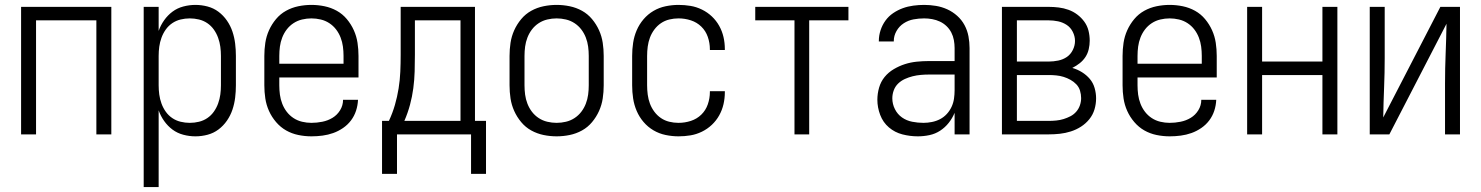

<svg xmlns="http://www.w3.org/2000/svg" viewBox="-20 -548 6040 783"><path d="M66 0V-520H434V0H373V-465H127V0Z M566 215V-520H627V-422Q635 -445 649.5 -465.5Q664 -486 683.5 -500.5Q703 -515 727.5 -521.5Q752 -528 777 -528Q802 -528 826.5 -521.5Q851 -515 871 -500Q891 -485 905.5 -464Q920 -443 928 -419Q936 -395 939 -370Q942 -345 942 -320V-200Q942 -175 939 -150Q936 -125 928 -101Q920 -77 905.5 -56Q891 -35 871 -20Q851 -5 826.5 1.5Q802 8 777 8Q752 8 727.5 1.5Q703 -5 683.5 -19.5Q664 -34 649.5 -54.5Q635 -75 627 -98V215ZM754 -47Q773 -47 791.5 -51.5Q810 -56 825.5 -66.5Q841 -77 852 -92.5Q863 -108 869.5 -126Q876 -144 878.5 -162.5Q881 -181 881 -200V-320Q881 -339 878.5 -357.5Q876 -376 869.5 -394Q863 -412 852 -427.5Q841 -443 825.5 -453.5Q810 -464 791.5 -468.5Q773 -473 754 -473Q735 -473 716.5 -468.5Q698 -464 682.5 -453.5Q667 -443 656 -427.5Q645 -412 638.5 -394Q632 -376 629.5 -357.5Q627 -339 627 -320V-200Q627 -181 629.5 -162.5Q632 -144 638.5 -126Q645 -108 656 -92.5Q667 -77 682.5 -66.5Q698 -56 716.5 -51.5Q735 -47 754 -47Z M1250 8Q1223 8 1196.5 2.5Q1170 -3 1147 -16Q1124 -29 1106 -50Q1088 -71 1077 -95.5Q1066 -120 1062 -146.5Q1058 -173 1058 -200V-320Q1058 -347 1062 -373.5Q1066 -400 1077 -424.5Q1088 -449 1105.5 -470Q1123 -491 1146.5 -504Q1170 -517 1196.5 -522.5Q1223 -528 1250 -528Q1277 -528 1303.5 -522.5Q1330 -517 1353.5 -504Q1377 -491 1394.5 -470Q1412 -449 1423 -424.5Q1434 -400 1438 -373.5Q1442 -347 1442 -320V-232H1119V-200Q1119 -181 1121.5 -162Q1124 -143 1131 -125Q1138 -107 1149.5 -92Q1161 -77 1177 -66.5Q1193 -56 1212 -51.5Q1231 -47 1250 -47Q1272 -47 1294.5 -51.5Q1317 -56 1336 -67.5Q1355 -79 1367 -98.5Q1379 -118 1379 -141H1440Q1439 -118 1432 -96.5Q1425 -75 1411.5 -57Q1398 -39 1379 -26Q1360 -13 1339 -5.5Q1318 2 1295.5 5Q1273 8 1250 8ZM1119 -288H1381V-320Q1381 -339 1378.5 -358Q1376 -377 1369 -395Q1362 -413 1350.5 -428Q1339 -443 1323 -453.5Q1307 -464 1288 -468.5Q1269 -473 1250 -473Q1231 -473 1212 -468.5Q1193 -464 1177 -453.5Q1161 -443 1149.5 -428Q1138 -413 1131 -395Q1124 -377 1121.5 -358Q1119 -339 1119 -320Z M1599 161H1538V-55H1566Q1581 -87 1590.5 -120Q1600 -153 1605.5 -187Q1611 -221 1612.5 -255.5Q1614 -290 1614 -325V-520H1917V-55H1962V161H1901V0H1599ZM1629 -55H1858V-465H1672V-325Q1672 -291 1671 -256.5Q1670 -222 1665.5 -188Q1661 -154 1652 -120.5Q1643 -87 1629 -55Z M2250 8Q2223 8 2196.5 2.5Q2170 -3 2146.5 -16Q2123 -29 2105.5 -50Q2088 -71 2077 -95.5Q2066 -120 2062 -146.5Q2058 -173 2058 -200V-320Q2058 -347 2062 -373.5Q2066 -400 2077 -424.5Q2088 -449 2105.5 -470Q2123 -491 2146.5 -504Q2170 -517 2196.5 -522.5Q2223 -528 2250 -528Q2277 -528 2303.5 -522.5Q2330 -517 2353.5 -504Q2377 -491 2394.5 -470Q2412 -449 2423 -424.5Q2434 -400 2438 -373.5Q2442 -347 2442 -320V-200Q2442 -173 2438 -146.5Q2434 -120 2423 -95.5Q2412 -71 2394.5 -50Q2377 -29 2353.5 -16Q2330 -3 2303.5 2.5Q2277 8 2250 8ZM2250 -47Q2269 -47 2288 -51.5Q2307 -56 2323 -66.5Q2339 -77 2350.5 -92Q2362 -107 2369 -125Q2376 -143 2378.5 -162Q2381 -181 2381 -200V-320Q2381 -339 2378.5 -358Q2376 -377 2369 -395Q2362 -413 2350.5 -428Q2339 -443 2323 -453.5Q2307 -464 2288 -468.5Q2269 -473 2250 -473Q2231 -473 2212 -468.5Q2193 -464 2177 -453.5Q2161 -443 2149.5 -428Q2138 -413 2131 -395Q2124 -377 2121.5 -358Q2119 -339 2119 -320V-200Q2119 -181 2121.5 -162Q2124 -143 2131 -125Q2138 -107 2149.5 -92Q2161 -77 2177 -66.5Q2193 -56 2212 -51.5Q2231 -47 2250 -47Z M2747 8Q2721 8 2694.5 2.5Q2668 -3 2645 -16.5Q2622 -30 2604.5 -50.5Q2587 -71 2576.5 -95.5Q2566 -120 2562 -146.5Q2558 -173 2558 -200V-320Q2558 -347 2562 -373.5Q2566 -400 2576.5 -424.5Q2587 -449 2604.5 -469.5Q2622 -490 2645 -503.5Q2668 -517 2694.5 -522.5Q2721 -528 2747 -528Q2772 -528 2796 -524Q2820 -520 2842.5 -509Q2865 -498 2883 -481Q2901 -464 2913 -442.5Q2925 -421 2930.5 -397Q2936 -373 2936 -348V-344H2875V-347Q2875 -373 2866.5 -397.5Q2858 -422 2840 -439.5Q2822 -457 2797.5 -465Q2773 -473 2747 -473Q2728 -473 2709.5 -468.5Q2691 -464 2675.5 -453.5Q2660 -443 2648.5 -427.5Q2637 -412 2630.5 -394.5Q2624 -377 2621.5 -358Q2619 -339 2619 -320V-200Q2619 -181 2621.5 -162Q2624 -143 2630.5 -125.5Q2637 -108 2648.5 -92.5Q2660 -77 2675.5 -66.5Q2691 -56 2709.5 -51.5Q2728 -47 2747 -47Q2773 -47 2797.5 -55Q2822 -63 2840 -80.5Q2858 -98 2866.5 -122.5Q2875 -147 2875 -173V-176H2936V-172Q2936 -147 2930.5 -123Q2925 -99 2913 -77.5Q2901 -56 2883 -39Q2865 -22 2842.5 -11Q2820 0 2796 4Q2772 8 2747 8Z M3220 0V-465H3060V-520H3440V-465H3280V0Z M3723 8Q3691 8 3660 0Q3629 -8 3605 -28.5Q3581 -49 3569.5 -79.5Q3558 -110 3558 -141Q3558 -166 3565 -190.5Q3572 -215 3587.5 -234Q3603 -253 3625 -266Q3647 -279 3670.5 -286.5Q3694 -294 3719 -296.5Q3744 -299 3768 -299H3873V-352Q3873 -368 3870 -384.5Q3867 -401 3859.5 -415.5Q3852 -430 3840 -441.5Q3828 -453 3813 -460Q3798 -467 3781.5 -470Q3765 -473 3749 -473Q3727 -473 3705.5 -469Q3684 -465 3665.5 -453Q3647 -441 3636 -421.5Q3625 -402 3625 -381V-379H3564V-381Q3564 -403 3571 -424.5Q3578 -446 3591 -464Q3604 -482 3622.5 -494.5Q3641 -507 3661.5 -514.5Q3682 -522 3704.5 -525Q3727 -528 3749 -528Q3773 -528 3797 -524Q3821 -520 3843 -510Q3865 -500 3883.5 -483.5Q3902 -467 3913.5 -445.5Q3925 -424 3929.5 -400Q3934 -376 3934 -352V0H3873V-88Q3864 -66 3849 -47Q3834 -28 3814 -15Q3794 -2 3770.5 3Q3747 8 3723 8ZM3746 -47Q3763 -47 3780.5 -50.5Q3798 -54 3813.5 -62Q3829 -70 3841 -83Q3853 -96 3860.5 -112Q3868 -128 3870.5 -145.5Q3873 -163 3873 -180V-244H3768Q3752 -244 3735 -242.5Q3718 -241 3702 -237Q3686 -233 3670.5 -226Q3655 -219 3643 -207.5Q3631 -196 3625 -180Q3619 -164 3619 -147Q3619 -124 3629.5 -103Q3640 -82 3658.5 -69Q3677 -56 3700 -51.5Q3723 -47 3746 -47Z M4066 0V-520H4257Q4277 -520 4297.5 -517.5Q4318 -515 4337.5 -508Q4357 -501 4373.5 -488.5Q4390 -476 4402 -459.5Q4414 -443 4419 -423Q4424 -403 4424 -382Q4424 -365 4420 -347.5Q4416 -330 4406.5 -315.5Q4397 -301 4383 -290Q4369 -279 4353 -271Q4374 -265 4392.5 -253.5Q4411 -242 4424.5 -226Q4438 -210 4444 -189Q4450 -168 4450 -147Q4450 -124 4443.5 -102Q4437 -80 4422.5 -62Q4408 -44 4388.5 -31.5Q4369 -19 4347 -12Q4325 -5 4302.5 -2.5Q4280 0 4257 0ZM4127 -297H4257Q4276 -297 4295.5 -301Q4315 -305 4330.5 -315.5Q4346 -326 4355 -344Q4364 -362 4364 -381Q4364 -400 4355 -418Q4346 -436 4330 -446.5Q4314 -457 4295 -461Q4276 -465 4257 -465H4127ZM4127 -55H4257Q4272 -55 4287.5 -56.5Q4303 -58 4317.5 -62.5Q4332 -67 4345.5 -74Q4359 -81 4369 -92.5Q4379 -104 4384 -118.5Q4389 -133 4389 -148Q4389 -163 4384.5 -178Q4380 -193 4369.5 -204Q4359 -215 4345.5 -222.5Q4332 -230 4317.5 -234.5Q4303 -239 4287.5 -240.5Q4272 -242 4257 -242H4127Z M4750 8Q4723 8 4696.5 2.5Q4670 -3 4647 -16Q4624 -29 4606 -50Q4588 -71 4577 -95.5Q4566 -120 4562 -146.5Q4558 -173 4558 -200V-320Q4558 -347 4562 -373.5Q4566 -400 4577 -424.5Q4588 -449 4605.5 -470Q4623 -491 4646.5 -504Q4670 -517 4696.5 -522.5Q4723 -528 4750 -528Q4777 -528 4803.5 -522.5Q4830 -517 4853.5 -504Q4877 -491 4894.5 -470Q4912 -449 4923 -424.5Q4934 -400 4938 -373.5Q4942 -347 4942 -320V-232H4619V-200Q4619 -181 4621.5 -162Q4624 -143 4631 -125Q4638 -107 4649.5 -92Q4661 -77 4677 -66.5Q4693 -56 4712 -51.5Q4731 -47 4750 -47Q4772 -47 4794.5 -51.5Q4817 -56 4836 -67.5Q4855 -79 4867 -98.5Q4879 -118 4879 -141H4940Q4939 -118 4932 -96.5Q4925 -75 4911.5 -57Q4898 -39 4879 -26Q4860 -13 4839 -5.5Q4818 2 4795.5 5Q4773 8 4750 8ZM4619 -288H4881V-320Q4881 -339 4878.5 -358Q4876 -377 4869 -395Q4862 -413 4850.5 -428Q4839 -443 4823 -453.5Q4807 -464 4788 -468.5Q4769 -473 4750 -473Q4731 -473 4712 -468.5Q4693 -464 4677 -453.5Q4661 -443 4649.5 -428Q4638 -413 4631 -395Q4624 -377 4621.5 -358Q4619 -339 4619 -320Z M5066 0V-520H5127V-297H5373V-520H5434V0H5373V-242H5127V0Z M5566 0V-520H5627V-312Q5627 -251 5624.5 -190.5Q5622 -130 5621 -69L5854 -520H5934V0H5873V-208Q5873 -269 5875.5 -329.5Q5878 -390 5879 -451L5646 0Z"/></svg>

Font: Iosevka Fixed SS04 Light
Style: Regular
Weight: 300
Monospace: yes
Designer: Belleve Invis
Foundry: Belleve Invis
Version: Version 32.5.0